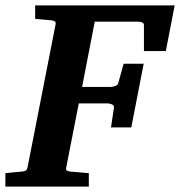

<svg xmlns="http://www.w3.org/2000/svg" viewBox="-35 -691 667 711"><path d="M579.1 -502H498V-598.1Q498 -605.5 490.7 -608.2Q483.4 -610.8 475.1 -610.8H315.9L269 -369.1H375Q382.3 -369.1 391.4 -372.3Q400.4 -375.5 402.8 -382.8L422.9 -455.1H497.1L451.2 -219.2H376L387.2 -293.9Q387.7 -300.8 379.6 -304.4Q371.6 -308.1 363.8 -308.1H256.8L210 -69.8Q208.5 -61 213.9 -58.6Q219.2 -56.2 229 -55.2Q238.3 -54.7 249 -53.7Q258.3 -52.7 269.8 -51.8Q281.2 -50.8 293.9 -49.8V0H-15.1V-49.8Q-4.9 -50.8 5.1 -51.8Q15.1 -52.7 23.4 -53.7Q32.7 -54.7 42 -55.2Q53.2 -56.2 58.8 -58.6Q64.5 -61 66.9 -70.8L170.9 -601.1Q172.4 -609.9 167 -612.5Q161.6 -615.2 151.9 -616.2Q143.1 -616.7 133.8 -617.7Q125.5 -618.7 115.2 -619.4Q105 -620.1 95.2 -621.1V-670.9H611.8Z"/></svg>

Font: Charis SIL Cyr
Style: Bold Italic
Weight: 700
Italic angle: -11°
Foundry: SIL International
Version: Version 5.000